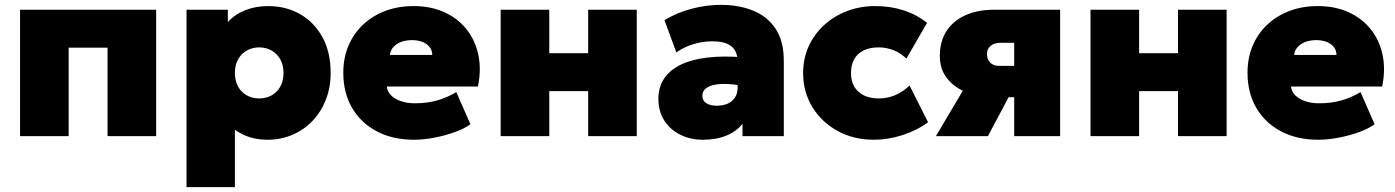

<svg xmlns="http://www.w3.org/2000/svg" viewBox="-20 -560 5738 790"><path d="M62.5 0V-520H622.5V0H422.5V-364H262.5V0Z M747.5 210V-520H917.5V-469Q944.5 -500 987.8 -517.5Q1031 -535 1083.5 -535Q1156.5 -535 1214.8 -501.8Q1273 -468.5 1306.8 -406.8Q1340.5 -345 1340.5 -260Q1340.5 -201 1321.2 -151Q1302 -101 1267 -63.8Q1232 -26.5 1184.2 -5.8Q1136.5 15 1079.5 15Q1043 15 1009.5 5Q976 -5 946.5 -26V210ZM1046.5 -155Q1075 -155 1097.8 -167.8Q1120.5 -180.5 1133.5 -204Q1146.5 -227.5 1146.5 -260Q1146.5 -292.5 1133.2 -316Q1120 -339.5 1097.2 -352.2Q1074.5 -365 1046.5 -365Q1018.5 -365 995.8 -352.2Q973 -339.5 959.8 -316Q946.5 -292.5 946.5 -260Q946.5 -227.5 959.5 -204Q972.5 -180.5 995.2 -167.8Q1018 -155 1046.5 -155Z M1683.5 15Q1596 15 1530.5 -19.5Q1465 -54 1428.8 -116Q1392.5 -178 1392.5 -261Q1392.5 -321.5 1413.8 -371.8Q1435 -422 1473.8 -458.5Q1512.5 -495 1565.2 -515Q1618 -535 1681.5 -535Q1752.5 -535 1807.8 -510Q1863 -485 1899 -440.2Q1935 -395.5 1948 -335.2Q1961 -275 1946.5 -204H1571.5Q1573.5 -183.5 1588.8 -168Q1604 -152.5 1629.5 -143.8Q1655 -135 1687.5 -135Q1735 -135 1776 -146Q1817 -157 1857.5 -181L1915.5 -49Q1892.5 -31.5 1853 -17Q1813.5 -2.5 1768.5 6.2Q1723.5 15 1683.5 15ZM1584.5 -334H1758.5Q1758.5 -361 1735.5 -378Q1712.5 -395 1675.5 -395Q1637.5 -395 1612.2 -378Q1587 -361 1584.5 -334Z M2040 0V-520H2240V-341H2400V-520H2600V0H2400V-185H2240V0Z M2872 15Q2822 15 2780.5 -5Q2739 -25 2714 -62.8Q2689 -100.5 2689 -154Q2689 -200.5 2711.8 -235.5Q2734.5 -270.5 2779 -292.8Q2823.5 -315 2889.2 -323Q2955 -331 3041 -324L3042 -205Q3008 -212.5 2977 -214.2Q2946 -216 2922 -211.5Q2898 -207 2884 -195.8Q2870 -184.5 2870 -165.5Q2870 -145 2886.5 -135Q2903 -125 2929.5 -125Q2953.5 -125 2972.8 -133Q2992 -141 3003.5 -157.8Q3015 -174.5 3015 -201V-307Q3015 -331 3005.5 -349.8Q2996 -368.5 2973.5 -379.2Q2951 -390 2911 -390Q2871 -390 2831.8 -378Q2792.5 -366 2763 -344L2714 -477Q2766 -508.5 2826.5 -524.2Q2887 -540 2946 -540Q3020.5 -540 3079 -516.2Q3137.5 -492.5 3171.2 -441.8Q3205 -391 3205 -310V0H3035V-51Q3011 -19.5 2969 -2.2Q2927 15 2872 15Z M3575.5 15Q3492.5 15 3426.8 -21Q3361 -57 3322.8 -119.2Q3284.5 -181.5 3284.5 -260Q3284.5 -318.5 3307 -368.5Q3329.5 -418.5 3370 -456Q3410.5 -493.5 3464.5 -514.2Q3518.5 -535 3581.5 -535Q3644 -535 3698 -517.5Q3752 -500 3794.5 -466L3709.5 -319Q3684 -343 3655.2 -354Q3626.5 -365 3595.5 -365Q3559.5 -365 3534 -352.8Q3508.5 -340.5 3495 -317Q3481.5 -293.5 3481.5 -260Q3481.5 -210.5 3512 -182.8Q3542.5 -155 3596.5 -155Q3631 -155 3662.2 -168Q3693.5 -181 3722.5 -208L3798.5 -57Q3753.5 -23.5 3693.8 -4.2Q3634 15 3575.5 15Z M3831 0 3998 -282 4055 -163Q3998.5 -163 3951.2 -182.5Q3904 -202 3875.5 -239.2Q3847 -276.5 3847 -330Q3847 -389 3874 -431.5Q3901 -474 3951.5 -497Q4002 -520 4072 -520H4342V0H4153V-384H4097Q4071.5 -384 4056.2 -371.5Q4041 -359 4041 -337Q4041 -316 4054.2 -302.5Q4067.5 -289 4089 -289H4169V-160H4130L4045 0Z M4467 0V-520H4667V-341H4827V-520H5027V0H4827V-185H4667V0Z M5404 15Q5316.5 15 5251 -19.5Q5185.5 -54 5149.2 -116Q5113 -178 5113 -261Q5113 -321.5 5134.2 -371.8Q5155.5 -422 5194.2 -458.5Q5233 -495 5285.8 -515Q5338.5 -535 5402 -535Q5473 -535 5528.2 -510Q5583.5 -485 5619.5 -440.2Q5655.5 -395.5 5668.5 -335.2Q5681.5 -275 5667 -204H5292Q5294 -183.5 5309.2 -168Q5324.5 -152.5 5350 -143.8Q5375.5 -135 5408 -135Q5455.5 -135 5496.5 -146Q5537.5 -157 5578 -181L5636 -49Q5613 -31.5 5573.5 -17Q5534 -2.5 5489 6.2Q5444 15 5404 15ZM5305 -334H5479Q5479 -361 5456 -378Q5433 -395 5396 -395Q5358 -395 5332.8 -378Q5307.5 -361 5305 -334Z"/></svg>

Font: Geologica Roman Black
Style: Regular
Weight: 900
Designer: Sindre Bremnes, Frode Helland
Foundry: Monokrom Skriftforlag AS
Version: Version 1.010;gftools[0.9.28]